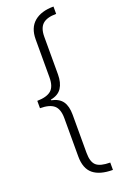

<svg xmlns="http://www.w3.org/2000/svg" viewBox="-193 -855 741 1153"><g transform="rotate(-20 177.0 -278.0)"><path d="M315 244Q232 244 189.5 209Q147 174 147 96V-147Q147 -206 119 -230Q91 -254 30 -254V-301Q91 -302 119 -326Q147 -350 147 -409V-651Q147 -725 191.5 -762.5Q236 -800 315 -800V-753Q256 -753 228.5 -728.5Q201 -704 201 -648V-408Q201 -355 179.5 -322Q158 -289 109 -280V-276Q158 -266 179.5 -235.5Q201 -205 201 -150V94Q201 152 226.5 174.5Q252 197 315 197Z"/></g></svg>

Font: Noto Sans Tamil Condensed Light
Style: Regular
Weight: 300
Width: 3
Designer: Jelle Bosma - Monotype Design Team
Foundry: Monotype Imaging Inc.
Version: Version 2.004; ttfautohint (v1.8.4.7-5d5b)